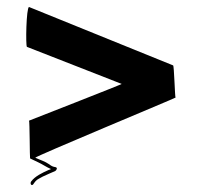

<svg xmlns="http://www.w3.org/2000/svg" viewBox="-20 -647 577 549"><path d="M63 -302C65 -301 65 -195 66 -194C70 -192 85 -185 89 -183C102 -177 113 -169 125 -164V-163C123 -162 121 -162 119 -161C101 -153 80 -143 69 -128C65 -122 70 -114 75 -120C80 -127 83 -132 91 -136L102 -142C114 -148 125 -152 138 -158C141 -160 146 -167 139 -169C131 -170 126 -173 121 -177C108 -186 96 -189 81 -196C76 -198 483 -367 482 -368C480 -369 478 -459 475 -460L63 -627C55 -625 53 -516 57 -513L328 -407C329 -406 63 -302 63 -302Z"/></svg>

Font: Hussar Wojna
Style: 3
Weight: 400
Designer: Robert Jablonski
Foundry: Cannot Into Space Fonts
Version: Version 1.01